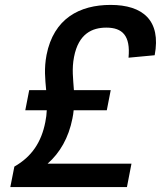

<svg xmlns="http://www.w3.org/2000/svg" viewBox="-20 -762 660 782"><path d="M415 -313 431 -395H281C278 -440.5 272 -481 281.5 -530C300 -625.5 356 -649.5 413 -649.5C478.5 -649.5 512 -617 503.5 -527L610 -537C637 -679.5 561 -742 430.5 -742C304 -742 198.5 -686.5 169.5 -538C159 -482.5 164 -439.5 168 -395H99L83 -313H170.5C170 -298 168 -281.5 164.5 -264.5C148.5 -183 109.5 -124 38.5 -83.5L22 0H497L515.5 -95.5H174C224.5 -140 259.5 -201 275 -279.5C277.5 -291 279 -302.5 280 -313Z"/></svg>

Font: Monaspace Neon Medium
Style: Italic
Weight: 500
Italic angle: -11°
Designer: Riley Cran & the Lettermatic Team
Foundry: Lettermatic
Version: Version 1.200 (Monaspace Neon)